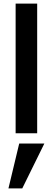

<svg xmlns="http://www.w3.org/2000/svg" viewBox="-20 -742 293 1069"><path d="M67 0H187V-722H67ZM227 57H87L27 307H104Z"/></svg>

Font: Perun SemiBold
Style: Regular
Weight: 600
Foundry: Copyright (c) Stefan Peev, Context Ltd, 2016
Version: Version 1.089